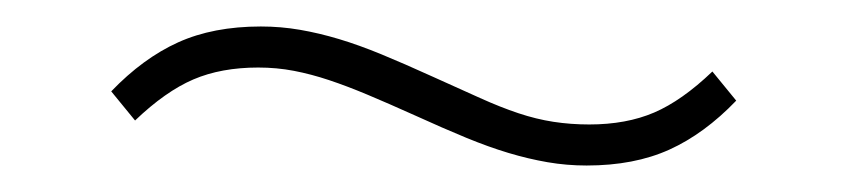

<svg xmlns="http://www.w3.org/2000/svg" viewBox="-20 -377 640 145"><path d="M423 -252Q408 -252 393.5 -254.5Q379 -257 364 -261.5Q349 -266 332 -273Q315 -280 293 -290Q273 -299 257.5 -305.5Q242 -312 228.5 -316.5Q215 -321 202 -323.5Q189 -326 175 -326Q147 -326 126 -317Q105 -308 82 -286L64 -308Q88 -333 114.5 -345Q141 -357 177 -357Q192 -357 206.5 -354.5Q221 -352 236 -347.5Q251 -343 268 -336Q285 -329 307 -319Q327 -310 342.5 -303Q358 -296 371.5 -291.5Q385 -287 398 -285Q411 -283 425 -283Q453 -283 474 -292Q495 -301 518 -323L536 -301Q512 -276 485.5 -264Q459 -252 423 -252Z"/></svg>

Font: IBM Plex Sans KR ExtraLight
Style: Regular
Weight: 200
Designer: Mike Abbink; Paul van der Laan; Pieter van Rosmalen; Wujin Sim; Chorong Kim; Dohee Lee;
Foundry: Sandoll Inc.
Version: Version 1.001